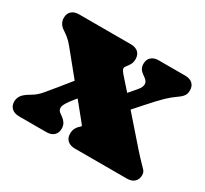

<svg xmlns="http://www.w3.org/2000/svg" viewBox="-106 -632 833 782"><g transform="rotate(30 310.0 -241.0)"><path d="M341 -360.5 392 -303 422 -338Q451 -372 422 -392.5L415 -397.5Q402.5 -406 396.2 -415.5Q390 -425 390 -439Q390 -459.5 402.8 -470.8Q415.5 -482 437 -482H561.5Q583.5 -482 596 -470.8Q608.5 -459.5 608.5 -439Q608.5 -423.5 601.2 -413.2Q594 -403 577 -391.5Q556.5 -377.5 535.2 -357Q514 -336.5 478.5 -296.5L438 -251L547.5 -126Q563 -108.5 569.2 -102Q575.5 -95.5 584.5 -86Q594.5 -75 603.5 -66.2Q612.5 -57.5 612.5 -43Q612.5 -23 600 -11.5Q587.5 0 565.5 0H320.5Q299 0 286.2 -11.5Q273.5 -23 273.5 -43Q273.5 -57 278.2 -67Q283 -77 289.5 -83L294 -87Q301 -92.5 298.8 -95.5Q296.5 -98.5 289.5 -107.5L228.5 -182.5L218 -169.5Q190 -135 187.5 -120Q185 -105 197.5 -95.5L212 -85Q222 -77.5 228 -67.5Q234 -57.5 234 -43Q234 -23 221.5 -11.5Q209 0 187 0H58Q36.5 0 23.8 -11.5Q11 -23 11 -43Q11 -58 19.8 -71.2Q28.5 -84.5 55.5 -100Q79 -113 98.5 -136.5Q118 -160 140.5 -187.5L182 -239L92.5 -349Q77.5 -367.5 65 -377.5Q52.5 -387.5 41.5 -394.5Q15.5 -411.5 15.5 -439Q15.5 -459.5 28.2 -470.8Q41 -482 62.5 -482H306Q328 -482 340.5 -470.8Q353 -459.5 353 -439Q353 -425 348.2 -415.5Q343.5 -406 336.5 -397.5L333 -393Q327 -385.5 329.2 -378.5Q331.5 -371.5 341 -360.5Z"/></g></svg>

Font: Fraunces 9pt SuperSoft Black
Style: Regular
Weight: 900
Version: Version 1.000;[b76b70a41]